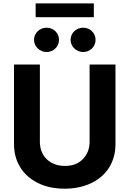

<svg xmlns="http://www.w3.org/2000/svg" viewBox="-20 -1111 769 1141"><path d="M63.2 -727.3H217V-268.1Q217 -235.4 228 -209Q239 -182.5 258.7 -163.9Q278.4 -145.2 305.6 -135.1Q332.7 -125 364.7 -125Q399.1 -125 425.4 -134.6Q451.7 -144.2 472.3 -165.5Q512.4 -206.7 512.4 -268.1V-727.3H666.2V-255Q666.2 -212 655.4 -175.6Q644.5 -139.2 624.8 -109.7Q605.1 -80.3 577.6 -57.7Q550.1 -35.2 516.5 -20.1Q483 -5 444.4 2.7Q405.9 10.3 364.7 10.3Q272.7 10.3 206.3 -23.1Q172.2 -39.8 145.8 -63.2Q119.3 -86.6 100.9 -115.9Q82.4 -145.2 72.8 -180.2Q63.2 -215.2 63.2 -255ZM191.8 -1008.9V-1090.9H537.6V-1008.9ZM474.1 -946.4Q489.3 -946.4 502.8 -940.9Q516.3 -935.4 526.3 -925.8Q536.2 -916.2 542.1 -903.1Q547.9 -889.9 547.9 -874.3Q547.9 -859 542.1 -845.7Q536.2 -832.4 526.1 -822.6Q516 -812.9 502.5 -807.4Q489 -801.8 474.1 -801.8Q459.2 -801.8 445.7 -807.5Q432.2 -813.2 421.9 -823Q411.6 -832.7 405.5 -845.9Q399.5 -859 399.5 -874.3Q399.5 -889.9 405.5 -903.1Q411.6 -916.2 421.7 -925.8Q431.8 -935.4 445.3 -940.9Q458.8 -946.4 474.1 -946.4ZM182.2 -874.3Q182.2 -889.9 188.2 -903.1Q194.2 -916.2 204.4 -925.8Q214.5 -935.4 228 -940.9Q241.5 -946.4 256.7 -946.4Q272 -946.4 285.5 -940.9Q299 -935.4 308.9 -925.8Q318.9 -916.2 324.8 -903.1Q330.6 -889.9 330.6 -874.3Q330.6 -859 324.8 -845.7Q318.9 -832.4 308.8 -822.6Q298.7 -812.9 285.2 -807.4Q271.7 -801.8 256.7 -801.8Q241.8 -801.8 228.3 -807.5Q214.8 -813.2 204.5 -823Q194.2 -832.7 188.2 -845.9Q182.2 -859 182.2 -874.3Z"/></svg>

Font: Inter P
Style: Bold
Weight: 700
Designer: Rasmus Andersson
Foundry: rsms
Version: Version 3.018;git-588b23468